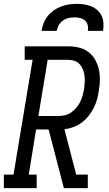

<svg xmlns="http://www.w3.org/2000/svg" viewBox="-46 -975 566 995"><path d="M-26 0V-70H24L123 -665H82V-735H308Q336 -735 363 -728.5Q390 -722 411.5 -706Q433 -690 446.5 -666.5Q460 -643 466 -616.5Q472 -590 471.5 -561Q471 -532 466 -504Q463 -481 456.5 -458.5Q450 -436 439 -414.5Q428 -393 412.5 -373.5Q397 -354 377 -339.5Q357 -325 334.5 -316.5Q312 -308 288 -305L349 -70H409V0H285L206 -304H141L103 -70H144V0ZM153 -374H259Q275 -374 292.5 -378.5Q310 -383 324.5 -393.5Q339 -404 350.5 -418Q362 -432 370 -448Q378 -464 382.5 -481Q387 -498 390 -514Q392 -531 393 -548.5Q394 -566 392 -582.5Q390 -599 384 -614.5Q378 -630 367 -642Q356 -654 340.5 -659.5Q325 -665 308 -665H201ZM169 -815Q173 -836 180.5 -855.5Q188 -875 201.5 -892Q215 -909 233 -921.5Q251 -934 271 -941.5Q291 -949 311 -952Q331 -955 352 -955Q372 -955 391.5 -952Q411 -949 428.5 -941.5Q446 -934 459.5 -921.5Q473 -909 481 -892Q489 -875 490 -855Q491 -835 488 -815H409Q412 -830 408.5 -844.5Q405 -859 394.5 -868.5Q384 -878 369.5 -881.5Q355 -885 340 -885Q325 -885 309.5 -881.5Q294 -878 280.5 -868.5Q267 -859 259 -845Q251 -831 248 -815Z"/></svg>

Font: Iosevka Slab Oblique
Style: Regular
Weight: 400
Italic angle: -9°
Monospace: yes
Designer: Belleve Invis
Foundry: Belleve Invis
Version: Version 11.1.1; ttfautohint (v1.8.3)